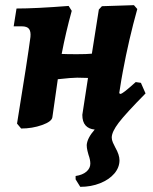

<svg xmlns="http://www.w3.org/2000/svg" viewBox="-20 -490 591 744"><path d="M413 43Q413 52 417.5 62.5Q422 73 427 82Q443 110 443 131Q443 159 423 182.5Q403 206 368 220Q333 234 291 234L273 205V192Q300 188 315 175Q330 162 330 144Q330 129 323 110Q322 107 319 95Q316 83 316 72Q318 45 347 12Q324 10 311.5 -4Q299 -18 299 -45L321 -188L279 -189Q258 -189 204 -183L183 -36Q181 -19 143 -5.5Q105 8 62 8L46 -11Q88 -269 98 -347Q100 -368 92.5 -378Q85 -388 64 -388H33L44 -457Q118 -457 246 -467L258 -448Q235 -365 219 -281Q239 -280 278 -280Q317 -280 336 -282L363 -453L375 -466L499 -470L512 -455Q479 -337 456 -213Q452 -194 442 -129L446 -126Q451 -126 464.5 -136.5Q478 -147 506 -172L526 -169L544 -128Q467 -50 440 -14.5Q413 21 413 43Z"/></svg>

Font: Alegreya ExtraBold
Style: Italic
Weight: 800
Italic angle: -7°
Designer: Juan Pablo del Peral
Foundry: Huerta Tipografica
Version: Version 2.007; ttfautohint (v1.6)